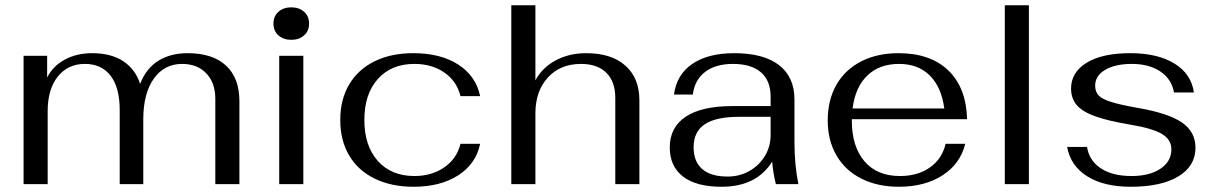

<svg xmlns="http://www.w3.org/2000/svg" viewBox="-20 -703 4634 733"><path d="M70 -490H160V-407Q182 -451 227.5 -475.5Q273 -500 332 -500Q403 -500 449.5 -470Q496 -440 515 -383Q538 -442 584.5 -471Q631 -500 696 -500Q792 -500 843 -452.5Q894 -405 894 -317V0H802V-326Q802 -387 767.5 -423Q733 -459 675 -459Q607 -459 567 -402.5Q527 -346 527 -247V0H437V-283Q437 -368 402.5 -413.5Q368 -459 304 -459Q239 -459 200.5 -410.5Q162 -362 162 -279V0H70Z M1024 -613Q1024 -641 1043 -658Q1062 -675 1092 -675Q1122 -675 1141 -658Q1160 -641 1160 -613Q1160 -585 1141 -568Q1122 -551 1092 -551Q1062 -551 1043 -568Q1024 -585 1024 -613ZM1046 -490H1138V0H1046Z M1279 -245Q1279 -323 1313 -380.5Q1347 -438 1410 -469Q1473 -500 1558 -500Q1662 -500 1729.5 -456.5Q1797 -413 1813 -336H1738Q1724 -393 1676.5 -426Q1629 -459 1562 -459Q1474 -459 1422.5 -401.5Q1371 -344 1371 -245Q1371 -146 1422.5 -88.5Q1474 -31 1562 -31Q1628 -31 1676 -64Q1724 -97 1738 -154H1813Q1797 -77 1729 -33.5Q1661 10 1559 10Q1474 10 1410.5 -21Q1347 -52 1313 -109.5Q1279 -167 1279 -245Z M1932 -683H2024V-396Q2050 -445 2101.5 -472.5Q2153 -500 2218 -500Q2314 -500 2367.5 -452.5Q2421 -405 2421 -320V0H2329V-329Q2329 -391 2295 -425Q2261 -459 2198 -459Q2119 -459 2071.5 -407Q2024 -355 2024 -270V0H1932Z M2537 -140Q2537 -217 2598 -257.5Q2659 -298 2776 -298H2922V-334Q2922 -395 2885 -427Q2848 -459 2778 -459Q2712 -459 2672 -428.5Q2632 -398 2625 -342H2553Q2563 -418 2623 -459Q2683 -500 2783 -500Q2895 -500 2954 -454.5Q3013 -409 3013 -323V-161Q3013 -75 3028 0H2942Q2931 -45 2928 -86Q2868 10 2735 10Q2638 10 2587.5 -29Q2537 -68 2537 -140ZM2922 -188V-257H2801Q2713 -257 2670.5 -228.5Q2628 -200 2628 -141Q2628 -86 2661 -57.5Q2694 -29 2758 -29Q2804 -29 2841.5 -50.5Q2879 -72 2900.5 -108Q2922 -144 2922 -188Z M3590 -154H3665Q3646 -77 3578 -33.5Q3510 10 3412 10Q3330 10 3268.5 -21Q3207 -52 3173.5 -109.5Q3140 -167 3140 -243Q3140 -321 3173 -379Q3206 -437 3267.5 -468.5Q3329 -500 3410 -500Q3532 -500 3600.5 -434Q3669 -368 3672 -248H3232V-243Q3232 -144 3280 -87.5Q3328 -31 3416 -31Q3484 -31 3530.5 -64Q3577 -97 3590 -154ZM3235 -289H3585Q3574 -371 3529.5 -415Q3485 -459 3412 -459Q3337 -459 3291 -414.5Q3245 -370 3235 -289Z M3816 -683H3908V0H3816Z M4054 -142H4130Q4138 -90 4182.5 -60.5Q4227 -31 4300 -31Q4369 -31 4410.5 -59Q4452 -87 4452 -133Q4452 -170 4416 -191.5Q4380 -213 4296 -227Q4212 -241 4162.5 -258.5Q4113 -276 4091 -301.5Q4069 -327 4069 -365Q4069 -427 4128.5 -463.5Q4188 -500 4295 -500Q4399 -500 4463.5 -460.5Q4528 -421 4538 -350H4462Q4453 -401 4410 -430Q4367 -459 4301 -459Q4238 -459 4199.5 -436.5Q4161 -414 4161 -376Q4161 -353 4174 -339Q4187 -325 4221.5 -314Q4256 -303 4324 -291Q4440 -271 4492 -235.5Q4544 -200 4544 -139Q4544 -69 4478.5 -29.5Q4413 10 4297 10Q4194 10 4130.5 -30Q4067 -70 4054 -142Z"/></svg>

Font: Fahkwang
Style: Regular
Weight: 400
Version: Version 1.000; ttfautohint (v1.6)